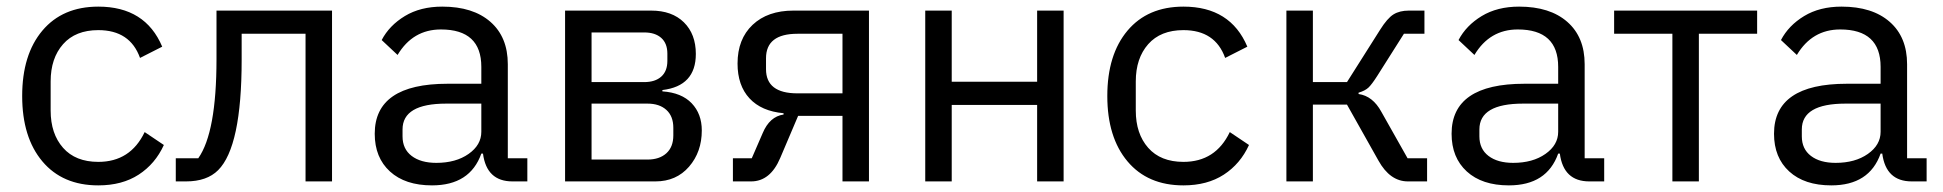

<svg xmlns="http://www.w3.org/2000/svg" viewBox="-20 -548 5869 580"><path d="M277 12Q169 12 108 -60.5Q47 -133 47 -258Q47 -383 108 -455.5Q169 -528 277 -528Q419 -528 470 -407L403 -373Q373 -457 277 -457Q208 -457 170.5 -414.5Q133 -372 133 -302V-214Q133 -144 170.5 -101.5Q208 -59 277 -59Q374 -59 417 -149L475 -110Q449 -53 399 -20.5Q349 12 277 12Z M511 0V-70H579Q634 -148 634 -369V-516H983V0H903V-446H710V-367Q710 -105 639 -34Q605 0 542 0Z M1573 0H1528Q1450 0 1439 -84H1434Q1400 12 1285 12Q1204 12 1158 -30Q1112 -72 1112 -144Q1112 -295 1332 -295H1434V-346Q1434 -459 1312 -459Q1227 -459 1181 -382L1133 -427Q1156 -471 1203 -499.5Q1250 -528 1316 -528Q1409 -528 1461.5 -482Q1514 -436 1514 -354V-70H1573ZM1298 -56Q1357 -56 1395.5 -83Q1434 -110 1434 -150V-235H1328Q1196 -235 1196 -157V-136Q1196 -98 1223.5 -77Q1251 -56 1298 -56Z M1687 0V-516H1947Q2010 -516 2046 -480.5Q2082 -445 2082 -385Q2082 -288 1981 -276V-272Q2039 -268 2069.5 -236Q2100 -204 2100 -154Q2100 -89 2061.5 -44.5Q2023 0 1960 0ZM1767 -66H1936Q1972 -66 1993 -85Q2014 -104 2014 -139V-162Q2014 -197 1993 -216Q1972 -235 1936 -235H1767ZM1767 -300H1926Q1959 -300 1977.5 -316.5Q1996 -333 1996 -364V-386Q1996 -417 1977.5 -433.5Q1959 -450 1926 -450H1767Z M2194 0V-70H2251L2284 -146Q2305 -196 2347 -202V-206Q2280 -212 2244 -251Q2208 -290 2208 -356Q2208 -430 2253.5 -473Q2299 -516 2377 -516H2605V0H2525V-198H2391L2337 -71Q2307 0 2249 0ZM2389 -266H2525V-446H2389Q2294 -446 2294 -372V-339Q2294 -266 2389 -266Z M2775 0V-516H2855V-301H3113V-516H3193V0H3113V-231H2855V0Z M3555 12Q3447 12 3386 -60.5Q3325 -133 3325 -258Q3325 -383 3386 -455.5Q3447 -528 3555 -528Q3697 -528 3748 -407L3681 -373Q3651 -457 3555 -457Q3486 -457 3448.5 -414.5Q3411 -372 3411 -302V-214Q3411 -144 3448.5 -101.5Q3486 -59 3555 -59Q3652 -59 3695 -149L3753 -110Q3727 -53 3677 -20.5Q3627 12 3555 12Z M3866 0V-516H3946V-300H4049L4149 -458Q4171 -493 4189.5 -504.5Q4208 -516 4236 -516H4283V-446H4221L4140 -318Q4124 -293 4114 -283.5Q4104 -274 4084 -268V-264Q4127 -258 4153 -210L4232 -70H4291V0H4233Q4179 0 4144 -63L4049 -232H3946V0Z M4826 0H4781Q4703 0 4692 -84H4687Q4653 12 4538 12Q4457 12 4411 -30Q4365 -72 4365 -144Q4365 -295 4585 -295H4687V-346Q4687 -459 4565 -459Q4480 -459 4434 -382L4386 -427Q4409 -471 4456 -499.5Q4503 -528 4569 -528Q4662 -528 4714.5 -482Q4767 -436 4767 -354V-70H4826ZM4551 -56Q4610 -56 4648.5 -83Q4687 -110 4687 -150V-235H4581Q4449 -235 4449 -157V-136Q4449 -98 4476.5 -77Q4504 -56 4551 -56Z M5032 0V-446H4856V-516H5288V-446H5112V0Z M5800 0H5755Q5677 0 5666 -84H5661Q5627 12 5512 12Q5431 12 5385 -30Q5339 -72 5339 -144Q5339 -295 5559 -295H5661V-346Q5661 -459 5539 -459Q5454 -459 5408 -382L5360 -427Q5383 -471 5430 -499.5Q5477 -528 5543 -528Q5636 -528 5688.5 -482Q5741 -436 5741 -354V-70H5800ZM5525 -56Q5584 -56 5622.5 -83Q5661 -110 5661 -150V-235H5555Q5423 -235 5423 -157V-136Q5423 -98 5450.5 -77Q5478 -56 5525 -56Z"/></svg>

Font: Aneliza
Style: Regular
Weight: 400
Designer: Mike Abbink, Paul van der Laan, Pieter van Rosmalen
Foundry: Bold Monday
Version: Version 3.0